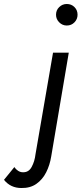

<svg xmlns="http://www.w3.org/2000/svg" viewBox="-137 -724 409 963"><path d="M144 -650Q144 -673 160 -688.5Q176 -704 198 -704Q221 -704 236.5 -688.5Q252 -673 252 -650Q252 -628 236.5 -612Q221 -596 198 -596Q176 -596 160 -612Q144 -628 144 -650ZM-65 114Q-58 125 -46.5 132.5Q-35 140 -22 140Q7 141 22 113Q37 85 41 50L129 -460H208L120 60Q113 104 94.5 140.5Q76 177 45 198.5Q14 220 -30 219Q-84 219 -117 178Z"/></svg>

Font: Von Book
Style: Italic
Weight: 400
Version: Version 4.000; ttfautohint (v1.8.4.7-5d5b)